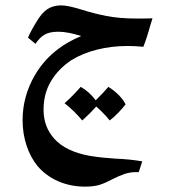

<svg xmlns="http://www.w3.org/2000/svg" viewBox="-20 -358 640 714"><path d="M539 -264Q526 -216 513 -184Q483 -187 455 -187Q395 -187 341 -173.5Q287 -160 245 -134Q197 -102 169.5 -56Q142 -10 142 50Q142 114 182 158Q225 206 316 222Q361 229 410 232Q462 234 509 242L496 282Q467 281 444.5 288.5Q422 296 397 309Q373 322 351.5 329Q330 336 296 336Q243 336 197.5 316.5Q152 297 120 260Q93 227 78.5 182.5Q64 138 64 89Q64 0 110 -79Q144 -137 198 -177Q232 -203 282 -224Q232 -240 197 -240Q164 -240 145.5 -229Q127 -218 112 -195L84 -218Q99 -251 117 -279Q136 -311 157 -324.5Q178 -338 207 -338Q233 -338 284 -322Q328 -308 376 -298.5Q424 -289 492 -289Q531 -289 547 -290Q545 -283 543 -276.5Q541 -270 539 -264ZM447 30Q438 42 421 60Q404 78 388 90Q370 67 338 38Q315 64 286 90Q253 51 220 26Q233 15 252.5 -5Q272 -25 280 -35Q310 -19 336 15Q370 -19 383 -35Q403 -23 421 -5Q439 13 447 30Z"/></svg>

Font: Mirza SemiBold
Style: Regular
Weight: 600
Designer: Arabic design by Kourosh Beigpour, Latin design by Eduardo Tunni, engineering by Lasse Fister
Version: Version 1.0010g